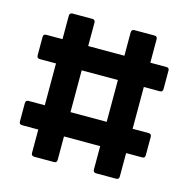

<svg xmlns="http://www.w3.org/2000/svg" viewBox="-94 -704 779 794"><g transform="rotate(15 296.0 -306.5)"><path d="M121 0Q108 0 108 -13V-113H39Q26 -113 26 -125V-204Q26 -217 39 -217H108V-396H39Q26 -396 26 -409V-488Q26 -500 39 -500H108V-600Q108 -613 121 -613H206Q218 -613 218 -600V-500H373V-600Q373 -613 386 -613H472Q484 -613 484 -600V-500H553Q565 -500 565 -488V-409Q565 -396 553 -396H484V-217H553Q565 -217 565 -204V-125Q565 -113 553 -113H484V-13Q484 0 472 0H386Q373 0 373 -13V-113H218V-13Q218 0 206 0ZM218 -217H373V-396H218Z"/></g></svg>

Font: Sofia Sans Semi Condensed ExtraBold
Style: Regular
Weight: 800
Designer: Botio Nikoltchev, Ani Petrova
Foundry: lettersoup
Version: Version 4.100